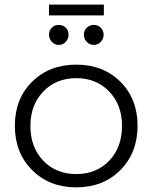

<svg xmlns="http://www.w3.org/2000/svg" viewBox="-20 -804 656 826"><path d="M190.9 -784.2H426.8V-737.8H190.9ZM202.9 -684.8Q214.8 -696.8 232.9 -696.8Q251 -696.8 262.9 -684.8Q274.9 -672.9 274.9 -654.8Q274.9 -636.7 262.7 -623.8Q250.5 -610.8 232.9 -610.8Q215.3 -610.8 203.1 -623.8Q190.9 -636.7 190.9 -654.8Q190.9 -672.9 202.9 -684.8ZM383.8 -696.8Q401.4 -696.8 413.6 -684.6Q425.8 -672.4 425.8 -654.8Q425.8 -636.7 413.3 -623.8Q400.9 -610.8 383.8 -610.8Q365.7 -610.8 353.3 -623.8Q340.8 -636.7 340.8 -654.8Q340.8 -672.9 353.3 -684.8Q365.7 -696.8 383.8 -696.8ZM571.8 -263.2Q571.8 -146.5 497.8 -72.3Q423.8 2 308.1 2Q192.4 2 118.2 -72.3Q43.9 -146.5 43.9 -263.2Q43.9 -378.9 118.2 -452.4Q192.4 -525.9 308.1 -525.9Q423.8 -525.9 497.8 -452.4Q571.8 -378.9 571.8 -263.2ZM110.8 -262.2Q110.8 -170.4 166 -112.8Q221.2 -55.2 308.1 -55.2Q395 -55.2 450 -112.8Q504.9 -170.4 504.9 -262.2Q504.9 -353 449.7 -410.4Q394.5 -467.8 308.1 -467.8Q221.7 -467.8 166.3 -410.4Q110.8 -353 110.8 -262.2Z"/></svg>

Font: Montserrat arm Light
Style: Regular
Weight: 300
Designer: Julieta Ulanovsky
Foundry: Julieta Ulanovsky
Version: Version 6.000;PS 006.000;hotconv 1.0.88;makeotf.lib2.5.64775